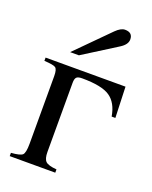

<svg xmlns="http://www.w3.org/2000/svg" viewBox="-130 -752 654 824"><g transform="rotate(20 197.0 -339.5)"><path d="M108 -508 255 -656Q278 -679 297 -679Q332 -679 332 -647Q332 -624 302 -605L148 -508ZM387 -309H370Q360 -369 322.5 -394.5Q285 -420 195 -420Q176 -420 169.5 -413Q163 -406 163 -388V-72Q163 -41 175 -29.5Q187 -18 225 -15V0H17V-15Q58 -18 68.5 -27.5Q79 -37 79 -79V-388Q79 -419 68.5 -426Q58 -433 17 -435V-450H382Z"/></g></svg>

Font: STIX
Style: Regular
Weight: 400
Designer: MicroPress Inc., with final additions and corrections provided by Coen Hoffman, Elsevier (retired)
Version: Version 1.1.1